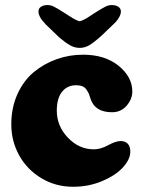

<svg xmlns="http://www.w3.org/2000/svg" viewBox="-20 -713 560 746"><path d="M346.2 -661.6Q377.9 -681.6 390.1 -687.5Q402.3 -693.4 414.1 -693.4Q429.7 -693.4 439.7 -686.8Q449.7 -680.2 449.7 -668.5Q449.7 -649.9 429.2 -627L377.4 -577.1Q346.2 -548.8 327.9 -537.8Q309.6 -526.9 289.6 -526.9Q271 -526.9 253.4 -536.4Q235.8 -545.9 210.4 -567.4L157.7 -618.2Q147.9 -628.9 143.1 -635Q138.2 -641.1 133.8 -650.4Q129.4 -659.7 129.4 -668.5Q129.4 -680.2 139.4 -686.8Q149.4 -693.4 165 -693.4Q176.8 -693.4 189 -687.5Q201.2 -681.6 232.4 -661.6Q237.8 -658.2 248.8 -651.1Q259.8 -644 264.4 -641.4Q269 -638.7 276.1 -635.3Q283.2 -631.8 289.6 -630.4Q295.9 -631.8 303.2 -635.3Q310.5 -638.7 314.7 -641.1Q318.8 -643.6 330.3 -651.1Q341.8 -658.7 346.2 -661.6ZM302.7 -500.5Q387.7 -500.5 440.9 -457.3Q494.1 -414.1 494.1 -357.4Q494.1 -328.1 472.2 -302.5Q450.2 -276.9 415.5 -276.9Q350.1 -276.9 332.5 -327.1Q328.1 -341.8 325.7 -347.7Q323.2 -353.5 316.9 -363.5Q310.5 -373.5 300.3 -377.7Q290 -381.8 275.4 -381.8Q241.2 -381.8 220.9 -356.2Q200.7 -330.6 200.7 -283.2Q200.7 -223.1 243.9 -178Q287.1 -132.8 344.7 -132.8Q371.1 -132.8 400.4 -148.9Q429.7 -165 449.2 -165Q465.8 -165 476.1 -154.8Q486.3 -144.5 486.3 -124Q486.3 -94.2 458 -63Q429.7 -31.7 377.2 -9.5Q324.7 12.7 264.2 12.7Q195.8 12.7 140.1 -21Q84.5 -54.7 54.2 -109.9Q23.9 -165 23.9 -229.5Q23.9 -294.4 47.6 -346.9Q71.3 -399.4 110.8 -432.4Q150.4 -465.3 199.7 -482.9Q249 -500.5 302.7 -500.5Z"/></svg>

Font: Cooper* ExtraBold
Style: Regular
Weight: 800
Designer: Owen Earl
Foundry: indestructible type*
Version: Version 0.001